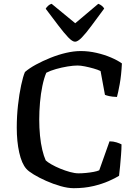

<svg xmlns="http://www.w3.org/2000/svg" viewBox="-20 -988 724 1008"><path d="M367 0Q336 0 297.5 -11Q259 -22 222 -38.5Q185 -55 157 -72Q129 -89 118 -102Q94 -129 81 -187Q68 -245 68 -318Q68 -378 74.5 -436Q81 -494 91 -540.5Q101 -587 111 -610Q134 -630 169 -649Q204 -668 245 -684.5Q286 -701 327 -710.5Q368 -720 404 -720Q445 -720 486.5 -710.5Q528 -701 563 -686Q598 -671 620 -655Q617 -593 608.5 -546.5Q600 -500 594 -479Q568 -480 553 -483.5Q538 -487 531 -490L508 -615Q494 -622 471 -628.5Q448 -635 425.5 -639.5Q403 -644 387 -644Q365 -644 334.5 -639Q304 -634 274 -625.5Q244 -617 223 -606Q211 -578 202.5 -537Q194 -496 190 -450Q186 -404 186 -361Q186 -317 190 -276Q194 -235 202 -201.5Q210 -168 220 -146Q229 -137 250 -125Q271 -113 296.5 -102.5Q322 -92 347.5 -85Q373 -78 392 -78Q410 -78 431 -80Q452 -82 471 -85.5Q490 -89 501 -94L555 -246Q575 -246 592 -240.5Q609 -235 618 -230Q618 -205 615.5 -175Q613 -145 610.5 -116Q608 -87 605 -65Q586 -53 551 -37.5Q516 -22 469.5 -11Q423 0 367 0ZM374 -769Q360 -769 338 -792Q316 -815 286.5 -854Q257 -893 220 -942Q224 -950 233 -958Q242 -966 251 -968L375 -866L496 -968Q505 -965 514 -958Q523 -951 527 -943Q489 -892 460 -852.5Q431 -813 409.5 -791Q388 -769 374 -769Z"/></svg>

Font: Texturina Medium
Style: Regular
Weight: 500
Designer: Guillermo Torres Carreño
Foundry: Omnibus-Type
Version: Version 1.003